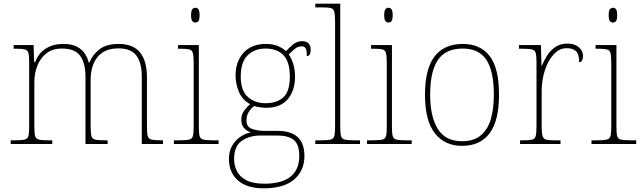

<svg xmlns="http://www.w3.org/2000/svg" viewBox="-20 -780 3473 1040"><path d="M38 0V-20H61Q98 -20 114 -24Q130 -28 134 -43.5Q138 -59 138 -94V-442Q138 -477 134 -492.5Q130 -508 115.5 -512Q101 -516 71 -516H54V-536H162L165 -443H170Q189 -493 229 -517.5Q269 -542 321 -542Q367 -542 395 -528Q423 -514 438.5 -491Q454 -468 461 -441H464Q480 -482 517.5 -512Q555 -542 622 -542Q702 -542 739 -495.5Q776 -449 776 -361V-94Q776 -59 780 -43.5Q784 -28 800.5 -24Q817 -20 853 -20H863V0H748V-365Q748 -439 719 -478.5Q690 -518 622 -518Q569 -518 535.5 -495.5Q502 -473 486.5 -434.5Q471 -396 471 -349V-94Q471 -59 475 -43.5Q479 -28 495 -24Q511 -20 548 -20H563V0H443V-365Q443 -438 414.5 -477.5Q386 -517 315 -517Q265 -517 232 -491.5Q199 -466 182.5 -424.5Q166 -383 166 -334V-94Q166 -59 170 -43.5Q174 -28 190.5 -24Q207 -20 243 -20H263V0Z M1038 -658Q1028 -658 1021.5 -666Q1015 -674 1015 -698Q1015 -721 1021.5 -729.5Q1028 -738 1038 -738Q1049 -738 1055 -729.5Q1061 -721 1061 -698Q1061 -674 1055 -666Q1049 -658 1038 -658ZM922 0V-20H952Q989 -20 1005 -24Q1021 -28 1025 -43.5Q1029 -59 1029 -94V-438Q1029 -475 1025 -491.5Q1021 -508 1006.5 -512Q992 -516 962 -516H944V-536H1057V-94Q1057 -59 1061 -43.5Q1065 -28 1081.5 -24Q1098 -20 1134 -20H1164V0Z M1408 240Q1317 240 1268.5 197Q1220 154 1220 80Q1220 39 1238 8.5Q1256 -22 1283.5 -40Q1311 -58 1339 -63Q1317 -70 1302 -86.5Q1287 -103 1287 -132Q1287 -161 1305 -184Q1323 -207 1335 -216Q1292 -239 1274 -282.5Q1256 -326 1256 -372Q1256 -446 1299 -494Q1342 -542 1421 -542Q1457 -542 1484 -531Q1511 -520 1529 -503Q1543 -518 1565 -537.5Q1587 -557 1616 -557Q1641 -557 1652 -544Q1663 -531 1663 -513Q1663 -476 1642 -476Q1642 -505 1636 -517Q1630 -529 1616 -529Q1594 -529 1578.5 -516.5Q1563 -504 1544 -485Q1558 -466 1568 -435Q1578 -404 1578 -364Q1578 -289 1538.5 -242.5Q1499 -196 1421 -196Q1409 -196 1387 -199Q1365 -202 1357 -206Q1340 -193 1327.5 -174Q1315 -155 1315 -126Q1315 -93 1345 -82Q1375 -71 1415 -71H1484Q1629 -71 1629 65Q1629 144 1573.5 192Q1518 240 1408 240ZM1418 -221Q1480 -221 1515 -253Q1550 -285 1550 -365Q1550 -445 1515.5 -481Q1481 -517 1418 -517Q1360 -517 1322 -481Q1284 -445 1284 -364Q1284 -290 1322 -255.5Q1360 -221 1418 -221ZM1412 215Q1507 215 1554 176.5Q1601 138 1601 66Q1601 1 1570.5 -22.5Q1540 -46 1482 -46H1391Q1331 -46 1289.5 -17Q1248 12 1248 82Q1248 117 1263.5 147.5Q1279 178 1315 196.5Q1351 215 1412 215Z M1688 0V-20H1718Q1755 -20 1771 -24Q1787 -28 1791 -43.5Q1795 -59 1795 -94V-662Q1795 -699 1791 -715.5Q1787 -732 1772.5 -736Q1758 -740 1728 -740H1688V-760H1823V-94Q1823 -59 1827 -43.5Q1831 -28 1847.5 -24Q1864 -20 1900 -20H1930V0Z M2084 -658Q2074 -658 2067.5 -666Q2061 -674 2061 -698Q2061 -721 2067.5 -729.5Q2074 -738 2084 -738Q2095 -738 2101 -729.5Q2107 -721 2107 -698Q2107 -674 2101 -666Q2095 -658 2084 -658ZM1968 0V-20H1998Q2035 -20 2051 -24Q2067 -28 2071 -43.5Q2075 -59 2075 -94V-438Q2075 -475 2071 -491.5Q2067 -508 2052.5 -512Q2038 -516 2008 -516H1990V-536H2103V-94Q2103 -59 2107 -43.5Q2111 -28 2127.5 -24Q2144 -20 2180 -20H2210V0Z M2482 10Q2389 10 2335.5 -58Q2282 -126 2282 -267Q2282 -407 2334 -474.5Q2386 -542 2487 -542Q2582 -542 2632.5 -476.5Q2683 -411 2683 -267Q2683 -126 2632 -58Q2581 10 2482 10ZM2482 -15Q2546 -15 2584 -46.5Q2622 -78 2638.5 -134.5Q2655 -191 2655 -267Q2655 -395 2614.5 -456Q2574 -517 2487 -517Q2393 -517 2351.5 -454.5Q2310 -392 2310 -267Q2310 -148 2351.5 -81.5Q2393 -15 2482 -15Z M2797 0V-20H2819Q2849 -20 2863.5 -24Q2878 -28 2882 -44.5Q2886 -61 2886 -98V-442Q2886 -477 2882 -492.5Q2878 -508 2862 -512Q2846 -516 2809 -516H2791V-536H2910L2913 -424H2915Q2927 -453 2944.5 -480.5Q2962 -508 2989 -526Q3016 -544 3054 -544Q3092 -544 3115 -524.5Q3138 -505 3138 -476Q3138 -463 3133 -453Q3128 -443 3117 -443Q3117 -487 3100 -503Q3083 -519 3049 -519Q3010 -519 2979.5 -486Q2949 -453 2931.5 -399.5Q2914 -346 2914 -284V-98Q2914 -61 2918.5 -44.5Q2923 -28 2937 -24Q2951 -20 2981 -20H3016V0Z M3300 -658Q3290 -658 3283.5 -666Q3277 -674 3277 -698Q3277 -721 3283.5 -729.5Q3290 -738 3300 -738Q3311 -738 3317 -729.5Q3323 -721 3323 -698Q3323 -674 3317 -666Q3311 -658 3300 -658ZM3184 0V-20H3214Q3251 -20 3267 -24Q3283 -28 3287 -43.5Q3291 -59 3291 -94V-438Q3291 -475 3287 -491.5Q3283 -508 3268.5 -512Q3254 -516 3224 -516H3206V-536H3319V-94Q3319 -59 3323 -43.5Q3327 -28 3343.5 -24Q3360 -20 3396 -20H3426V0Z"/></svg>

Font: Noto Serif Thin
Style: Regular
Weight: 100
Designer: Monotype Design Team
Foundry: Monotype Imaging Inc.
Version: Version 2.015